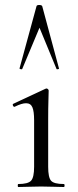

<svg xmlns="http://www.w3.org/2000/svg" viewBox="-20 -750 313 770"><path d="M53.4 0Q51.2 0 51.2 -6Q51.2 -12 53.4 -12Q92.4 -12 104.6 -25.3Q116.8 -38.6 116.8 -81V-268Q116.8 -303.4 109.9 -319.7Q103 -336 84.4 -336Q75.8 -336 64.7 -332.6Q53.6 -329.2 38.6 -321.8Q34.6 -320.8 32.1 -326.4Q29.6 -332 33.4 -333.8L162.8 -394.2Q165.6 -395.2 166.6 -395.2Q169.2 -395.2 172.2 -392.6Q175.2 -390 175.2 -386.8Q175.2 -378.8 174.2 -348Q173.2 -317.2 173.2 -269.2V-81Q173.2 -38.6 184.7 -25.3Q196.2 -12 236 -12Q239 -12 239 -6Q239 0 236 0Q218.4 0 194.8 -1Q171.2 -2 144.6 -2Q119 -2 95.4 -1Q71.8 0 53.4 0ZM216.4 -476Q218.4 -474 213 -472.5Q207.6 -471 206.4 -474L138.4 -638.8L69.4 -474Q68.4 -471 62.9 -472.5Q57.4 -474 58.4 -476L126.4 -725Q127.4 -730 137.4 -730Q147.4 -730 149.4 -725Z"/></svg>

Font: Cormorant Light
Style: Regular
Weight: 300
Designer: Christian Thalmann (Catharsis Fonts)
Foundry: Catharsis Fonts
Version: Version 4.000